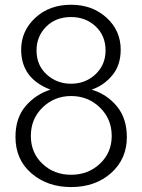

<svg xmlns="http://www.w3.org/2000/svg" viewBox="-20 -755 587 793"><path d="M130.9 -546.9Q130.9 -485.4 172.9 -447.3Q214.8 -409.2 273.4 -409.2Q333 -409.2 374.5 -448.2Q416 -487.3 416 -546.9Q416 -607.4 375 -646Q334 -684.6 273.4 -684.6Q210 -684.6 170.4 -644.5Q130.9 -604.5 130.9 -546.9ZM43.9 -189.5Q43.9 -267.6 85.4 -316.4Q127 -365.2 188.5 -384.8Q67.4 -430.7 67.4 -549.8Q67.4 -627 125.5 -681.2Q183.6 -735.4 273.4 -735.4Q361.3 -735.4 419.9 -682.1Q478.5 -628.9 478.5 -549.8Q478.5 -485.4 443.4 -443.4Q408.2 -401.4 358.4 -384.8Q420.9 -366.2 462.4 -316.4Q503.9 -266.6 503.9 -188.5Q503.9 -98.6 439 -40.5Q374 17.6 273.4 17.6Q175.8 17.6 109.9 -39.1Q43.9 -95.7 43.9 -189.5ZM107.4 -193.4Q107.4 -124 155.3 -78.6Q203.1 -33.2 273.4 -33.2Q344.7 -33.2 393.1 -79.1Q441.4 -125 441.4 -193.4Q441.4 -263.7 392.6 -311Q343.8 -358.4 273.4 -358.4Q205.1 -358.4 156.2 -311.5Q107.4 -264.6 107.4 -193.4Z"/></svg>

Font: Gothic A1 Light
Style: Regular
Weight: 300
Version: Version 2.50